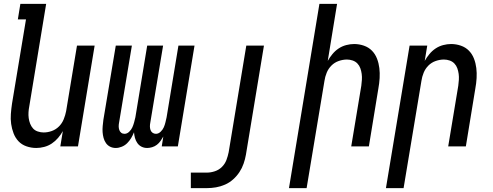

<svg xmlns="http://www.w3.org/2000/svg" viewBox="-20 -755 2540 990"><path d="M167 8Q141 8 116.5 -0.5Q92 -9 75.5 -26.5Q59 -44 50 -67.5Q41 -91 37.5 -116Q34 -141 36 -167.5Q38 -194 42 -221L114 -655H72L85 -735H218L131 -207Q128 -192 127 -176.5Q126 -161 128 -146Q130 -131 135.5 -117Q141 -103 150.5 -92.5Q160 -82 175 -77Q190 -72 205 -72Q226 -72 247 -79.5Q268 -87 284 -103Q300 -119 308.5 -140Q317 -161 321 -182L377 -520H468L382 0H291L304 -79Q294 -61 279.5 -44Q265 -27 247 -15Q229 -3 208 2.5Q187 8 167 8Z M739 8Q723 8 710 1.5Q697 -5 688.5 -17Q680 -29 676 -43.5Q672 -58 671 -73Q665 -58 656.5 -43.5Q648 -29 636 -17Q624 -5 608 1.5Q592 8 577 8Q561 8 548 1.5Q535 -5 526.5 -17Q518 -29 514 -44Q510 -59 509 -74Q508 -89 509.5 -105Q511 -121 513 -137L577 -520H660L594 -123Q592 -113 592 -103.5Q592 -94 595 -85Q598 -76 605 -70.5Q612 -65 622 -65Q635 -65 646 -75.5Q657 -86 662.5 -98.5Q668 -111 671.5 -124Q675 -137 678 -150L739 -520H821L755 -123Q753 -113 753 -103.5Q753 -94 756 -85Q759 -76 766.5 -70.5Q774 -65 784 -65Q797 -65 808 -75.5Q819 -86 824.5 -98.5Q830 -111 833 -124Q836 -137 839 -150L900 -520H983L897 0H814L822 -51Q816 -40 808 -28.5Q800 -17 789 -8.5Q778 0 764.5 4Q751 8 739 8Z M964 215V135H1047Q1067 135 1088 128Q1109 121 1124.5 105.5Q1140 90 1147.5 70Q1155 50 1159 30L1250 -520H1341L1248 43Q1244 66 1236 89Q1228 112 1214.5 132.5Q1201 153 1182 170Q1163 187 1140 197Q1117 207 1093.5 211Q1070 215 1047 215Z M1470 215 1627 -735H1718L1670 -441Q1680 -459 1694 -476Q1708 -493 1726 -505Q1744 -517 1765 -522.5Q1786 -528 1806 -528Q1832 -528 1856.5 -519.5Q1881 -511 1898 -493.5Q1915 -476 1924 -452.5Q1933 -429 1936 -404Q1939 -379 1937.5 -352.5Q1936 -326 1931 -299L1882 0H1791L1843 -313Q1845 -328 1846 -343.5Q1847 -359 1845 -374Q1843 -389 1838 -403Q1833 -417 1823 -427.5Q1813 -438 1798.5 -443Q1784 -448 1769 -448Q1748 -448 1726.5 -440.5Q1705 -433 1689 -417Q1673 -401 1664.5 -380Q1656 -359 1653 -338L1561 215Z M1970 215 2092 -520H2183L2170 -441Q2180 -459 2194 -476Q2208 -493 2226 -505Q2244 -517 2265 -522.5Q2286 -528 2306 -528Q2332 -528 2356.5 -519.5Q2381 -511 2398 -493.5Q2415 -476 2424 -452.5Q2433 -429 2436 -404Q2439 -379 2437.5 -352.5Q2436 -326 2431 -299L2382 0H2291L2343 -313Q2345 -328 2346 -343.5Q2347 -359 2345 -374Q2343 -389 2338 -403Q2333 -417 2323 -427.5Q2313 -438 2298.5 -443Q2284 -448 2269 -448Q2248 -448 2226.5 -440.5Q2205 -433 2189 -417Q2173 -401 2164.5 -380Q2156 -359 2153 -338L2061 215Z"/></svg>

Font: Iosevka Term Curly Md Obl
Style: Regular
Weight: 500
Italic angle: -9°
Designer: Belleve Invis
Foundry: Belleve Invis
Version: Version 32.3.0